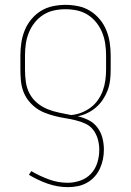

<svg xmlns="http://www.w3.org/2000/svg" viewBox="-20 -548 540 791"><path d="M260 223Q217 223 176 208.5Q135 194 99 172L109 157Q143 177 181 191Q219 205 259 205Q285 205 311 196Q337 187 355 167.5Q373 148 381 122Q389 96 389 69Q389 47 383 25.5Q377 4 364 -13Q351 -30 331 -39Q311 -48 289.5 -53Q268 -58 246.5 -61.5Q225 -65 204 -70.5Q183 -76 163 -84Q143 -92 125.5 -105.5Q108 -119 95 -136.5Q82 -154 75 -174.5Q68 -195 66 -217Q64 -239 64 -261V-320Q64 -346 68 -372.5Q72 -399 82 -423.5Q92 -448 109 -468.5Q126 -489 148.5 -503Q171 -517 197.5 -522.5Q224 -528 250 -528Q276 -528 302.5 -522.5Q329 -517 351.5 -503Q374 -489 391 -468.5Q408 -448 418 -423.5Q428 -399 432 -372.5Q436 -346 436 -320V-261Q436 -239 433.5 -217.5Q431 -196 423.5 -176Q416 -156 404 -138Q392 -120 376 -106Q360 -92 340.5 -82.5Q321 -73 300 -69Q323 -64 345 -53Q367 -42 381.5 -22.5Q396 -3 402 20.5Q408 44 408 68Q408 89 404 108.5Q400 128 391.5 146.5Q383 165 369.5 180Q356 195 338 205Q320 215 300 219Q280 223 260 223ZM273 -74Q295 -76 315.5 -84Q336 -92 353.5 -105Q371 -118 383.5 -136Q396 -154 403.5 -174.5Q411 -195 414 -217Q417 -239 417 -261V-320Q417 -344 413.5 -368Q410 -392 401 -414Q392 -436 377 -455Q362 -474 341.5 -487Q321 -500 297.5 -505Q274 -510 250 -510Q226 -510 202.5 -505Q179 -500 158.5 -487Q138 -474 123 -455Q108 -436 99 -414Q90 -392 86.5 -368Q83 -344 83 -320V-261Q83 -235 86.5 -210Q90 -185 101.5 -163Q113 -141 132.5 -124.5Q152 -108 175.5 -98.5Q199 -89 223.5 -84Q248 -79 273 -74Z"/></svg>

Font: Iosevka Curly Thin
Style: Regular
Weight: 100
Monospace: yes
Designer: Belleve Invis
Foundry: Belleve Invis
Version: Version 22.1.2; ttfautohint (v1.8.4)